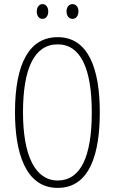

<svg xmlns="http://www.w3.org/2000/svg" viewBox="-20 -905 559 935"><path d="M159 -849C159 -828 170 -813 187 -813C203 -813 215 -827 215 -849C215 -871 203 -885 187 -885C170 -885 159 -869 159 -849ZM304 -850C304 -828 316 -813 333 -813C350 -813 362 -828 362 -850C362 -872 349 -885 333 -885C316 -885 304 -870 304 -850ZM466 -358C466 -569 411 -724 261 -724C126 -724 53 -602 53 -358C53 -170 100 10 261 10C420 10 466 -162 466 -358ZM92 -358C92 -569 146 -689 261 -689C372 -689 427 -572 427 -358C427 -141 372 -26 261 -26C152 -26 92 -146 92 -358Z"/></svg>

Font: Noto Sans Gurmukhi UI ExtraCondensed ExtraLight
Style: Regular
Weight: 200
Width: 2
Designer: Jelle Bosma - Monotype Design Team
Foundry: Monotype Imaging Inc.
Version: Version 2.004